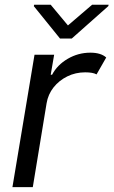

<svg xmlns="http://www.w3.org/2000/svg" viewBox="-20 -771 468 791"><path d="M31.2 0 122.2 -545.5H203.1L188.9 -463.1H194.6Q215.9 -503.6 259.1 -528.8Q302.2 -554 352.3 -554Q395.6 -554 417.6 -534.1L377.8 -464.5Q362.9 -473 331 -473Q291.2 -473 257.3 -456.3Q223.4 -439.6 200.6 -410.9Q177.9 -382.1 171.9 -345.2L115.1 0ZM188.9 -751.4 259.9 -666.2 359.4 -751.4H427.6L426.1 -745.7L275.6 -612.2H227.3L119.3 -745.7L120.7 -751.4Z"/></svg>

Font: Inter UI
Style: Italic
Weight: 400
Italic angle: -9.39999°
Designer: Rasmus Andersson
Foundry: rsms
Version: 3.2;8d6f07862